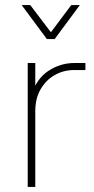

<svg xmlns="http://www.w3.org/2000/svg" viewBox="-20 -742 374 762"><path d="M90 0V-492H120V-368L105 -365Q125 -430 172.5 -461Q220 -492 276 -492H319V-464H274Q232 -464 197 -444Q162 -424 141 -387.5Q120 -351 120 -300V0ZM66 -722H100L182 -614L263 -722H297L197 -587H166Z"/></svg>

Font: Fustat ExtraLight
Style: Regular
Weight: 250
Designer: Mohamed Gaber, Khaled Hosny, Laura Garcia Mut
Foundry: Kief Type Foundry, Alif Type Foundry, Hard Type Foundry
Version: Version 1.007